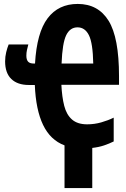

<svg xmlns="http://www.w3.org/2000/svg" viewBox="-20 -744 640 976"><path d="M127 -312Q69 -312 37.5 -342.5Q6 -373 6 -432Q6 -456 11.5 -478.5Q17 -501 24 -518H124Q120 -503 117 -489.5Q114 -476 114 -461Q114 -441 122.5 -431Q131 -421 152 -421H158Q167 -578 222 -651Q277 -724 375 -724Q479 -724 532 -638.5Q585 -553 585 -357V-313H292Q295 -251 306.5 -206Q318 -161 346 -136.5Q374 -112 423 -112Q460 -112 495 -122Q530 -132 558 -146V-25Q536 -14 509.5 -5Q483 4 449 8V212H308V-5Q236 -32 199 -109Q162 -186 157 -312ZM454 -421Q452 -525 432 -565Q412 -605 374 -605Q336 -605 316.5 -565Q297 -525 293 -421Z"/></svg>

Font: Noto Sans Mono ExtraBold
Style: Regular
Weight: 800
Designer: Monotype Design Team
Foundry: Monotype Imaging Inc.
Version: Version 2.014